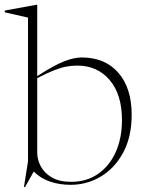

<svg xmlns="http://www.w3.org/2000/svg" viewBox="-41 -762 610 802"><path d="M254 10Q208 10 168.5 -3.2Q129 -16.5 100 -45.5L63.5 19.5H59L76 -88V-688.5L-21 -710.5V-718L110.5 -742H114.5V-444Q186.5 -490.5 227.8 -506.2Q269 -522 300 -522Q397.5 -522 453.2 -458.2Q509 -394.5 509 -282.5Q509 -190 473.5 -124.5Q438 -59 380 -24.5Q322 10 254 10ZM114.5 -124.5Q114.5 -95.5 129.2 -67.5Q144 -39.5 175.2 -21Q206.5 -2.5 255.5 -2.5Q321.5 -2.5 369.2 -36Q417 -69.5 442.8 -127.8Q468.5 -186 468.5 -260Q468.5 -367.5 417 -427.8Q365.5 -488 282 -488Q258.5 -488 235.8 -483.8Q213 -479.5 184.2 -468.2Q155.5 -457 114.5 -435.5Z"/></svg>

Font: Newsreader 72pt ExtraLight
Style: Regular
Weight: 275
Designer: Hugues Gentile
Foundry: Production Type
Version: Version 1.003; ttfautohint (v1.8.3)